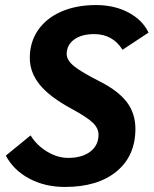

<svg xmlns="http://www.w3.org/2000/svg" viewBox="-20 -730 608 760"><path d="M3 -114 101 -194Q126 -154 167 -129.5Q208 -105 250 -105Q305 -105 337.5 -130Q370 -155 370 -197Q370 -222 347.5 -244Q325 -266 264 -299Q177 -346 137.5 -394.5Q98 -443 98 -501Q98 -563 130.5 -610.5Q163 -658 222.5 -684Q282 -710 360 -710Q433 -710 488.5 -680.5Q544 -651 568 -601L465 -533Q426 -595 353 -595Q303 -595 273.5 -573.5Q244 -552 244 -516Q244 -492 272.5 -468.5Q301 -445 378 -406Q450 -369 483 -324.5Q516 -280 516 -220Q516 -113 441.5 -51.5Q367 10 237 10Q158 10 96 -23Q34 -56 3 -114Z"/></svg>

Font: Sarabun
Style: Bold Italic
Weight: 700
Italic angle: -10°
Designer: Suppakit Chalermlarp | Katatrad Co.,Ltd.
Foundry: Cadson Demak Co.,Ltd.
Version: Version 1.000; ttfautohint (v1.6)